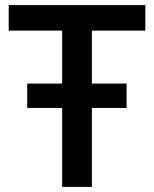

<svg xmlns="http://www.w3.org/2000/svg" viewBox="-20 -734 606 754"><path d="M340.8 0H224.1V-310.1H86.9V-405.8H224.1V-613.8H14.2V-713.9H550.8V-613.8H340.8V-405.8H477.1V-310.1H340.8Z"/></svg>

Font: JBL Sans
Style: Semibold
Weight: 600
Version: Version 1.10